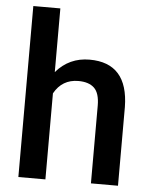

<svg xmlns="http://www.w3.org/2000/svg" viewBox="-53 -794 662 839"><g transform="rotate(5 277.5 -375.0)"><path d="M177.7 -470.7Q235.8 -538.1 324.7 -538.1Q493.7 -538.1 496.1 -345.2V0H377.4V-340.8Q377.4 -395.5 353.8 -418.2Q330.1 -440.9 284.2 -440.9Q212.9 -440.9 177.7 -377.4V0H59.1V-750H177.7Z"/></g></svg>

Font: Vazir Medium
Style: Medium
Weight: 500
Designer: Saber Rastikerdar
Foundry: Saber Rastikerdar
Version: Version 30.0.0